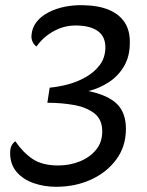

<svg xmlns="http://www.w3.org/2000/svg" viewBox="-20 -699 565 738"><path d="M196 19Q150 19 109.5 5Q69 -9 44 -38Q19 -67 19 -111Q19 -128 24 -138.5Q29 -149 39 -156Q69 -112 106 -87.5Q143 -63 204 -63Q248 -63 286.5 -78.5Q325 -94 349 -123Q373 -152 373 -194Q373 -240 342.5 -263.5Q312 -287 264 -295.5Q216 -304 162 -304L171 -362Q204 -365 240.5 -374.5Q277 -384 309.5 -402.5Q342 -421 363 -448.5Q384 -476 385 -514Q386 -557 357.5 -578.5Q329 -600 275 -601Q228 -602 187 -579.5Q146 -557 120 -520Q110 -528 105 -539Q100 -550 101 -563Q103 -592 120 -614Q137 -636 165.5 -651Q194 -666 228.5 -673Q263 -680 299 -679Q359 -678 399 -661Q439 -644 459.5 -612.5Q480 -581 479 -534Q479 -482 456.5 -444Q434 -406 397.5 -382.5Q361 -359 320 -349Q396 -333 430 -299Q464 -265 464 -204Q464 -136 427 -86Q390 -36 329.5 -8.5Q269 19 196 19Z"/></svg>

Font: Sansita Swashed Light
Style: Regular
Weight: 300
Designer: Pablo Cosgaya
Foundry: Omnibus-Type
Version: Version 1.003